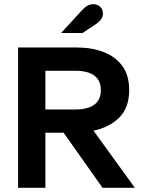

<svg xmlns="http://www.w3.org/2000/svg" viewBox="-20 -894 679 914"><path d="M66 0V-668H345Q416 -668 472.5 -646.5Q529 -625 562 -580.5Q595 -536 595 -465Q595 -381 547.5 -334Q500 -287 425 -272L622 0H468L283 -262H196V0ZM196 -373H342Q376 -373 402.5 -382Q429 -391 444.5 -411Q460 -431 460 -465Q460 -499 444.5 -519Q429 -539 402.5 -548Q376 -557 342 -557H196ZM271 -737 370 -845Q385 -861 397.5 -867.5Q410 -874 424 -874Q444 -874 457 -861.5Q470 -849 470 -829Q470 -816 462.5 -804Q455 -792 432 -776L373 -737Z"/></svg>

Font: Atkinson Hyperlegible Next SemiBold
Style: Regular
Weight: 600
Designer: Elliott Scott, Megan Eiswerth, Linus Boman, Theodore Petrosky, Letters from Sweden
Foundry: Applied Design Works, Letters from Sweden
Version: Version 2.001